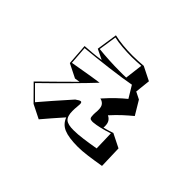

<svg xmlns="http://www.w3.org/2000/svg" viewBox="-158 -922 1317 1317"><g transform="rotate(45 500.0 -264.0)"><path d="M869 46Q805 57 751.5 64Q698 71 660 71Q570 71 524 51.5Q478 32 460 -16Q424 24 392 61.5Q360 99 336 127L236 77L128 -32Q184 -87 243 -145Q302 -203 352 -253L314 -247L214 -297L203 -451Q241 -454 273.5 -456.5Q306 -459 354 -466L280 -502L303 -655Q341 -646 387.5 -641.5Q434 -637 482 -637Q508 -637 534.5 -638.5Q561 -640 586 -642L686 -592L674 -481L726 -455L786 -355Q752 -327 720.5 -298Q689 -269 652 -228Q669 -221 680 -205Q691 -189 691 -160Q691 -157 690.5 -154Q690 -151 690 -147Q690 -147 711.5 -152.5Q733 -158 764 -169L864 -119ZM574 -630Q554 -629 531 -627.5Q508 -626 485 -626Q439 -626 392.5 -630Q346 -634 311 -642L291 -510Q336 -505 391 -502Q446 -499 499 -499Q514 -499 529 -499Q544 -499 558 -500ZM754 -155Q671 -127 614 -122H605Q590 -122 584 -129Q578 -136 578 -161Q578 -169 578.5 -178Q579 -187 580 -198V-210Q580 -240 567 -254.5Q554 -269 534 -273Q575 -319 608 -350.5Q641 -382 672 -407L620 -493Q590 -487 539 -479.5Q488 -472 429 -464.5Q370 -457 313 -451Q256 -445 213 -441L223 -308Q275 -317 313 -323.5Q351 -330 384 -335.5Q417 -341 454 -346Q429 -319 393 -282Q357 -245 314.5 -202Q272 -159 228 -115.5Q184 -72 142 -31L235 62Q264 28 313 -28.5Q362 -85 417 -146Q443 -165 453 -165Q463 -165 463 -146Q463 -135 461 -118Q459 -101 459 -78Q459 -26 481.5 -7Q504 12 560 11Q597 11 649 4Q701 -3 758 -13Z"/></g></svg>

Font: Rampart One
Style: Regular
Weight: 400
Designer: Fontworks Inc.
Foundry: Fontworks Inc.
Version: Version 1.100